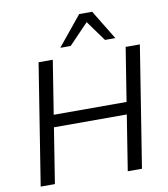

<svg xmlns="http://www.w3.org/2000/svg" viewBox="-99 -1020 963 1102"><g transform="rotate(-10 383.0 -468.5)"><path d="M48.1 0 160.1 -705H242.9L193.3 -393H617.9L667.6 -705H750.4L638.4 0H555.6L606.7 -322H182.1L130.9 0ZM297.2 -765 437.6 -936.9H513.3L618.2 -765H557.7L471.8 -883.8L357.7 -765Z"/></g></svg>

Font: Mulish ExtraLight
Style: Italic
Weight: 200
Italic angle: -9°
Designer: Vernon Adams
Foundry: Vernon Adams
Version: Version 3.603